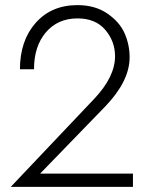

<svg xmlns="http://www.w3.org/2000/svg" viewBox="-20 -731 587 751"><path d="M22 0 349 -345Q430 -431 430 -511Q430 -569 392 -614Q354 -659 283 -659Q206 -659 159.5 -604.5Q113 -550 113 -460H58Q58 -572 119.5 -641.5Q181 -711 283 -711Q352 -711 400 -678Q448 -645 467.5 -600.5Q487 -556 487 -507Q487 -414 392 -315L137 -52H500V0Z"/></svg>

Font: Renner* Light
Style: Light
Weight: 300
Version: Version 003.000 ; ttfautohint (v0.97) -l 8 -r 50 -G 200 -x 1